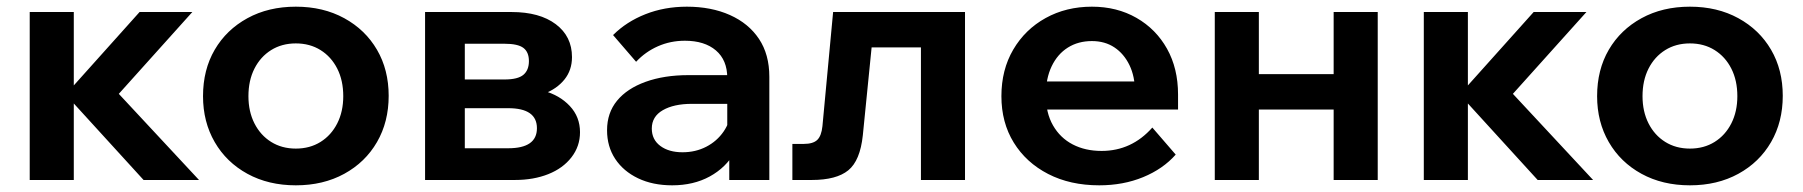

<svg xmlns="http://www.w3.org/2000/svg" viewBox="-20 -539 5399 575"><path d="M410 0 171 -262H182L398 -503H556L299 -217L292 -305L576 0ZM69 0V-503H201V0Z M866 16Q784 16 721 -18.5Q658 -53 623 -113.5Q588 -174 588 -251Q588 -330 623 -390Q658 -450 721 -484.5Q784 -519 866 -519Q948 -519 1011 -484.5Q1074 -450 1109 -390Q1144 -330 1144 -252Q1144 -174 1109 -113.5Q1074 -53 1011 -18.5Q948 16 866 16ZM866 -94Q908 -94 940 -114Q972 -134 990 -169.5Q1008 -205 1008 -251Q1008 -298 990 -333.5Q972 -369 940 -389Q908 -409 866 -409Q824 -409 792 -389Q760 -369 742 -333.5Q724 -298 724 -251Q724 -205 742 -169.5Q760 -134 792 -114Q824 -94 866 -94Z M1253 0V-503H1512Q1596 -503 1644.5 -466.5Q1693 -430 1693 -368Q1693 -329 1670.5 -301Q1648 -273 1609 -258L1608 -267Q1656 -254 1686.5 -221.5Q1717 -189 1717 -143Q1717 -101 1691.5 -68Q1666 -35 1622 -17.5Q1578 0 1522 0ZM1372 -34 1307 -95H1502Q1545 -95 1566.5 -110Q1588 -125 1588 -155Q1588 -185 1566.5 -200Q1545 -215 1502 -215H1318V-301H1491Q1531 -301 1547.5 -315Q1564 -329 1564 -356Q1564 -383 1547.5 -395.5Q1531 -408 1491 -408H1302L1372 -472Z M2284 0H2164V-101L2158 -117V-306Q2158 -359 2124 -388Q2090 -417 2031 -417Q1988 -417 1950.5 -400.5Q1913 -384 1885 -354L1816 -434Q1856 -474 1913 -496.5Q1970 -519 2037 -519Q2110 -519 2166 -494Q2222 -469 2253 -422.5Q2284 -376 2284 -309ZM1993 16Q1935 16 1891 -5Q1847 -26 1822.5 -63Q1798 -100 1798 -149Q1798 -201 1828 -237.5Q1858 -274 1913.5 -294Q1969 -314 2042 -314H2171V-228H2052Q1998 -228 1965 -209Q1932 -190 1932 -154Q1932 -121 1957.5 -102Q1983 -83 2024 -83Q2063 -83 2095 -99.5Q2127 -116 2147 -145Q2167 -174 2170 -211L2208 -193Q2208 -131 2181 -84Q2154 -37 2105.5 -10.5Q2057 16 1993 16Z M2353 0V-108H2387Q2415 -108 2427.5 -120Q2440 -132 2443 -161L2475 -503H2870V0H2738V-484L2833 -397H2498L2599 -484L2564 -134Q2556 -58 2520.5 -29Q2485 0 2411 0Z M3431 -157 3501 -76Q3463 -33 3403.5 -8.5Q3344 16 3272 16Q3185 16 3119 -18Q3053 -52 3016 -112Q2979 -172 2979 -251Q2979 -330 3014.5 -390.5Q3050 -451 3111.5 -485Q3173 -519 3250 -519Q3325 -519 3383.5 -485.5Q3442 -452 3475 -393Q3508 -334 3508 -256V-250H3379V-264Q3379 -310 3362.5 -344Q3346 -378 3317.5 -397Q3289 -416 3250 -416Q3209 -416 3178 -396.5Q3147 -377 3129.5 -340.5Q3112 -304 3112 -254Q3112 -201 3133.5 -163.5Q3155 -126 3192.5 -106.5Q3230 -87 3279 -87Q3369 -87 3431 -157ZM3508 -211H3064V-295H3492L3508 -256Z M3974 0V-503H4106V0ZM3618 0V-503H3750V0ZM3680 -211V-317H4051V-211Z M4585 0 4346 -262H4357L4573 -503H4731L4474 -217L4467 -305L4751 0ZM4244 0V-503H4376V0Z M5041 16Q4959 16 4896 -18.5Q4833 -53 4798 -113.5Q4763 -174 4763 -251Q4763 -330 4798 -390Q4833 -450 4896 -484.5Q4959 -519 5041 -519Q5123 -519 5186 -484.5Q5249 -450 5284 -390Q5319 -330 5319 -252Q5319 -174 5284 -113.5Q5249 -53 5186 -18.5Q5123 16 5041 16ZM5041 -94Q5083 -94 5115 -114Q5147 -134 5165 -169.5Q5183 -205 5183 -251Q5183 -298 5165 -333.5Q5147 -369 5115 -389Q5083 -409 5041 -409Q4999 -409 4967 -389Q4935 -369 4917 -333.5Q4899 -298 4899 -251Q4899 -205 4917 -169.5Q4935 -134 4967 -114Q4999 -94 5041 -94Z"/></svg>

Font: Wix Madefor Display
Style: Bold
Weight: 700
Designer: Dalton Maag Ltd
Foundry: Dalton Maag Ltd
Version: Version 3.100